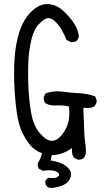

<svg xmlns="http://www.w3.org/2000/svg" viewBox="-20 -788 540 938"><path d="M246.6 -272.5 270 -273.4Q293.5 -273.4 317.4 -268.1Q318.8 -251 318.8 -238.8Q318.8 -226.6 317.9 -215.8Q315.9 -193.8 310.1 -178.2Q297.9 -147 277.8 -124Q256.8 -100.1 231.9 -100.1Q207 -100.1 174.3 -137.7Q142.6 -174.8 131.6 -240Q120.6 -305.2 118.2 -375.5Q117.2 -404.3 117.2 -425.3Q117.2 -467.3 119.1 -498Q122.6 -550.3 134.5 -598.6Q146.5 -647 171.9 -671.9Q184.6 -684.6 194.8 -691.9Q207 -699.7 216.8 -699.7Q232.4 -699.7 251.5 -681.2Q269 -663.6 282.2 -640.6Q295.4 -617.7 305.2 -592.8L326.2 -582.5Q328.6 -582 331.1 -582Q346.7 -582 356.9 -590.8L365.7 -608.4Q361.8 -643.6 342.8 -672.4Q323.7 -702.1 290 -733.9Q256.8 -765.1 214.8 -768.1Q212.4 -768.1 209.5 -768.1Q169.9 -768.1 131.6 -729.7Q93.3 -691.4 74.2 -630.4Q55.2 -569.3 51.3 -503.4Q48.8 -465.8 48.8 -432.1Q48.8 -332.5 62 -237.8Q70.8 -174.3 92.8 -132.3Q116.7 -87.9 137.7 -68.4Q158.7 -48.8 181.2 -41.5L185.1 -40L184.1 -36.1Q178.2 -12.2 164.6 9.3Q164.1 12.2 164.1 14.6Q164.1 26.4 169.4 35.6L188.5 46.4Q206.5 43.9 220.2 43.9Q244.1 43.9 255.4 50.3Q268.6 57.1 268.6 65.4Q268.6 69.8 264.6 73.2L262.2 75.2Q253.9 82 234.9 82Q227.1 82 217.3 80.6Q206.5 85.9 201.7 96.7Q201.2 99.6 201.2 101.6Q201.2 111.8 206.5 118.7Q215.3 130.4 228.5 130.4Q263.7 128.4 291 115.2Q317.9 102.5 324.7 77.6Q327.1 70.3 327.1 63Q327.1 48.3 316.9 37.1Q301.3 19 279.3 9.8Q257.3 0.5 231.9 -3.4L227.1 -4.4L232.9 -29.8Q251.5 -30.3 266.6 -34.2Q296.9 -41 324.7 -60.1L332 -65.4Q331.5 -53.2 331.5 -50.3Q331.5 -31.2 341.8 -17.1L359.4 -8.3Q361.8 -7.8 364.3 -7.8Q379.9 -7.8 390.1 -16.6L398.9 -34.2Q399.4 -42 399.4 -46.6Q399.4 -51.3 399.4 -57.1Q399.4 -71.8 396.5 -87.9Q391.1 -117.7 387.2 -261.7Q399.9 -260.3 407.2 -260.3Q430.2 -260.3 442.9 -269.5L451.7 -287.1Q452.1 -290 452.1 -293Q452.1 -295.9 451.2 -300.3Q450.2 -309.6 443.8 -317.4Q407.7 -330.6 366.2 -332.5Q324.7 -334.5 285.6 -340.3Q272.9 -341.8 260.7 -341.8Q229.5 -341.8 202.6 -331.5L193.8 -314.5Q193.4 -312 193.4 -309.6Q193.4 -293.9 202.1 -283.7Q221.2 -272.5 246.6 -272.5Z"/></svg>

Font: Bakudai
Style: Light
Weight: 300
Version: Version 1.48